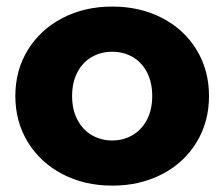

<svg xmlns="http://www.w3.org/2000/svg" viewBox="-20 -569 698 597"><path d="M27.7 -270.5Q27.7 -350.7 66.7 -413.9Q105.7 -477.2 174.2 -512.9Q242.7 -548.6 329.1 -548.6Q415.4 -548.6 484.1 -513Q552.8 -477.5 591.3 -414Q629.9 -350.5 629.9 -270.4Q629.9 -190.3 591.3 -126.8Q552.8 -63.2 484.1 -27.5Q415.4 8.2 329.1 8.2Q242.7 8.2 174.2 -27.6Q105.7 -63.4 66.7 -126.9Q27.7 -190.4 27.7 -270.5ZM453.3 -270.4Q453.3 -312.4 437.2 -343.8Q421 -375.2 392.5 -391.7Q363.9 -408.1 328.8 -408.1Q293.8 -408.1 265.1 -391.7Q236.5 -375.2 220.4 -343.8Q204.2 -312.4 204.2 -270.4Q204.2 -228.4 220.4 -197.2Q236.5 -165.9 265.1 -149Q293.7 -132.2 328.7 -132.2Q363.8 -132.2 392.4 -149Q421 -165.9 437.2 -197.2Q453.3 -228.4 453.3 -270.4Z"/></svg>

Font: iiserrat Thin
Style: Regular
Weight: 100
Designer: Akira Ohta
Foundry: Akira Ohta
Version: Version 1.200;Glyphs 3.3.1 (3343)